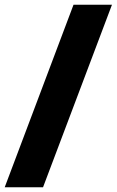

<svg xmlns="http://www.w3.org/2000/svg" viewBox="-38 -731 494 812"><path d="M-18.1 61 272.9 -710.9H435.5L144 61Z"/></svg>

Font: Roboto Slab Black
Style: Regular
Weight: 900
Designer: Google
Version: Version 2.000; ttfautohint (v1.8.1.43-b0c9)